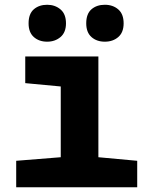

<svg xmlns="http://www.w3.org/2000/svg" viewBox="-20 -786 640 806"><path d="M48 0V-111L235 -126V-423L86 -437V-549H393V-126L556 -111V0ZM420 -611Q386 -611 364 -630.5Q342 -650 342 -688Q342 -728 364 -747Q386 -766 420 -766Q454 -766 476.5 -746.5Q499 -727 499 -688Q499 -650 476.5 -630.5Q454 -611 420 -611ZM178 -611Q144 -611 122 -630.5Q100 -650 100 -688Q100 -728 122 -747Q144 -766 178 -766Q211 -766 234 -746.5Q257 -727 257 -688Q257 -650 234 -630.5Q211 -611 178 -611Z"/></svg>

Font: Noto Sans Mono ExtraBold
Style: Regular
Weight: 800
Designer: Monotype Design Team
Foundry: Monotype Imaging Inc.
Version: Version 2.014